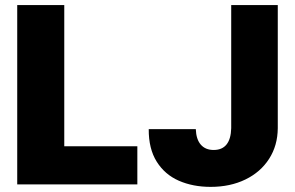

<svg xmlns="http://www.w3.org/2000/svg" viewBox="-20 -727 1163 757"><path d="M47.9 -707H233.4V-150.4H521.5V0H47.9ZM1075.2 -707V-221.7Q1074.7 -153.3 1041 -100.8Q1007.3 -48.3 947.5 -19.3Q887.7 9.8 810.5 9.8Q740.7 9.8 685.3 -14.4Q629.9 -38.6 597.9 -89.6Q565.9 -140.6 566.4 -217.8H752Q753.4 -177.7 771.7 -156.7Q790 -135.7 822.3 -135.7Q856 -135.7 873.3 -157.5Q890.6 -179.2 891.6 -221.7V-707Z"/></svg>

Font: Pretendard Std Black
Style: Regular
Weight: 900
Designer: Base glyphs from Inter by Rasmus Andersson; Hangeul glyphs from Noto Sans CJK(Source Han Sans) by Jang Soo-young and Kan
Foundry: Kil Hyung-jin
Version: Version 1.309